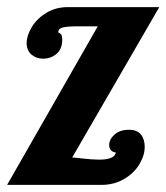

<svg xmlns="http://www.w3.org/2000/svg" viewBox="-20 -520 468 540"><path d="M255 -446 0 0H265C289 0 310.3 -5.5 329 -16.5C347.7 -27.5 362 -41.3 372 -58C382 -74.7 387 -91 387 -107C387 -121.7 383.3 -133.3 376 -142C368.7 -150.7 357.7 -155 343 -155C325.7 -155 312 -150.5 302 -141.5C292 -132.5 287 -122.7 287 -112C287 -106 288.7 -101.2 292 -97.5C295.3 -93.8 300 -91.7 306 -91C303.3 -77.7 287.7 -71 259 -71C245.7 -71 227.7 -72.3 205 -75C194.3 -76.3 187 -77 183 -77L428 -500H171C148.3 -500 128.2 -494.7 110.5 -484C92.8 -473.3 79.2 -460 69.5 -444C59.8 -428 55 -413 55 -399C55 -385 59.5 -374.2 68.5 -366.5C77.5 -358.8 88.3 -355 101 -355C115.7 -355 128.3 -359.5 139 -368.5C149.7 -377.5 155 -390.7 155 -408C155 -418 153.2 -423.8 149.5 -425.5C145.8 -427.2 144 -428.7 144 -430C144 -436.7 148.5 -441 157.5 -443C166.5 -445 180.3 -446 199 -446Z"/></svg>

Font: DonutKreme
Style: Regular
Weight: 400
Designer: Impallari Type
Foundry: Impallari Type
Version: Version 2.100